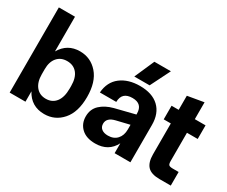

<svg xmlns="http://www.w3.org/2000/svg" viewBox="-114 -1041 1628 1380"><g transform="rotate(30 700.0 -351.0)"><path d="M334 10Q225 10 174 -86V0H43V-707H177V-419Q230 -510 334 -510Q423 -510 482 -442.5Q541 -375 541 -250Q541 -125 482 -57.5Q423 10 334 10ZM177 -230Q177 -165 207 -128Q237 -91 289 -91Q342 -91 372 -129.5Q402 -168 402 -240V-262Q402 -330 372 -366.5Q342 -403 289 -403Q237 -403 207 -368Q177 -333 177 -272Z M757 10Q683 10 642.5 -28Q602 -66 602 -126Q602 -186 642 -223.5Q682 -261 747 -278L911 -319V-326Q911 -408 828 -408Q741 -408 740 -325H604Q611 -415 673 -462.5Q735 -510 832 -510Q934 -510 989.5 -457.5Q1045 -405 1045 -310V0H914V-82Q867 10 757 10ZM736 -143Q736 -115 755.5 -100Q775 -85 808 -85Q856 -85 883.5 -115Q911 -145 911 -195V-234L803 -208Q736 -192 736 -143ZM761 -548 833 -712H970L888 -548Z M1287 0Q1217 0 1187 -32Q1157 -64 1157 -131V-387H1098V-500H1157V-617L1291 -640V-500H1380V-387H1291V-153Q1291 -128 1299 -120.5Q1307 -113 1332 -113H1380V0Z"/></g></svg>

Font: TASA Orbiter Display
Style: Bold
Weight: 700
Designer: Weizhong Zhang
Version: Version 1.000;Glyphs 3.1.2 (3151)